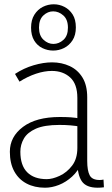

<svg xmlns="http://www.w3.org/2000/svg" viewBox="-20 -868 522 896"><path d="M341 -115 362 -109Q345 -70 316.5 -44Q288 -18 255 -5Q222 8 190 8Q141 8 104 -11.5Q67 -31 46.5 -68.5Q26 -106 26 -160Q26 -230 87.5 -276Q149 -322 259 -322Q288 -322 310.5 -320.5Q333 -319 356 -314V-277Q331 -281 308.5 -283Q286 -285 257 -285Q187 -285 147.5 -267.5Q108 -250 91.5 -221.5Q75 -193 75 -160Q75 -96 107 -64Q139 -32 198 -32Q225 -32 258.5 -47.5Q292 -63 316.5 -95Q341 -127 341 -178V-411Q341 -476 307.5 -506.5Q274 -537 222 -537Q187 -537 148 -524Q109 -511 71 -487L50 -523Q91 -550 137 -563.5Q183 -577 223 -577Q268 -577 305.5 -559.5Q343 -542 365 -506Q387 -470 387 -414V-117Q387 -72 398.5 -50Q410 -28 445 -28Q450 -28 454 -28.5Q458 -29 463 -30L465 6Q458 7 450.5 7.5Q443 8 436 8Q382 8 361.5 -22.5Q341 -53 341 -115ZM228 -632Q202 -632 178 -643.5Q154 -655 139.5 -679Q125 -703 125 -739Q125 -775 140.5 -799.5Q156 -824 180 -836Q204 -848 231 -848Q257 -848 280.5 -836Q304 -824 319 -800.5Q334 -777 334 -740Q334 -704 318.5 -680Q303 -656 279 -644Q255 -632 228 -632ZM229 -663Q255 -663 276 -682Q297 -701 297 -739Q297 -777 275.5 -796Q254 -815 228 -815Q203 -815 182.5 -796Q162 -777 162 -739Q162 -702 183 -682.5Q204 -663 229 -663Z"/></svg>

Font: Yaldevi ExtraLight
Style: Regular
Weight: 200
Designer: Sol Matas, Rajitha Manaperi, Kosala Senevirathne
Foundry: Mooniak
Version: Version 1.100